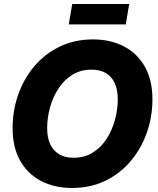

<svg xmlns="http://www.w3.org/2000/svg" viewBox="-20 -937 799 968"><path d="M342.8 10.7Q254.4 10.7 186.8 -24.7Q119.1 -60.1 81.3 -127.4Q43.5 -194.8 43.5 -290Q43.5 -379.9 72 -460.7Q100.6 -541.5 153.8 -604Q207 -666.5 282 -702.4Q356.9 -738.3 449.2 -738.3Q537.1 -738.3 604.7 -703.1Q672.4 -668 710.4 -600.6Q748.5 -533.2 748.5 -437Q748.5 -346.7 719.5 -265.9Q690.4 -185.1 637 -122.6Q583.5 -60.1 509 -24.7Q434.6 10.7 342.8 10.7ZM350.6 -141.6Q406.2 -141.6 448.2 -168Q490.2 -194.3 518.1 -238Q545.9 -281.7 559.8 -333.7Q573.7 -385.7 573.7 -437Q573.7 -485.4 558.1 -518.6Q542.5 -551.8 513.2 -568.8Q483.9 -585.9 441.9 -585.9Q386.2 -585.9 344.2 -559.6Q302.2 -533.2 274.2 -489.7Q246.1 -446.3 231.9 -394.3Q217.8 -342.3 217.8 -291Q217.8 -242.2 233.6 -209Q249.5 -175.8 279.1 -158.7Q308.6 -141.6 350.6 -141.6ZM631.3 -917 614.3 -814H326.7L344.2 -917Z"/></svg>

Font: Inter 24pt ExtraBold
Style: Italic
Weight: 800
Italic angle: -9.3988°
Designer: Rasmus Andersson
Foundry: rsms
Version: Version 4.001;git-66647c0bb